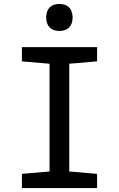

<svg xmlns="http://www.w3.org/2000/svg" viewBox="-20 -953 603 973"><path d="M281 -796C321 -796 348 -819 348 -864C348 -911 321 -933 281 -933C241 -933 214 -911 214 -864C214 -819 241 -796 281 -796ZM91 0H472V-72L331 -84V-630L472 -642V-714H91V-642L231 -630V-84L91 -72Z"/></svg>

Font: Noto Sans Mono SemiCondensed Medium
Style: Regular
Weight: 500
Width: 4
Designer: Monotype Design Team
Foundry: Monotype Imaging Inc.
Version: Version 2.014